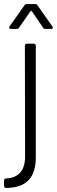

<svg xmlns="http://www.w3.org/2000/svg" viewBox="-50 -720 281 949"><path d="M4 -577H32C37 -577 41 -578 44 -583L101 -665C102 -667 106 -667 107 -665L163 -583C166 -578 170 -577 175 -577H203C208 -577 211 -580 211 -583C211 -585 211 -587 209 -589L135 -694C132 -699 128 -700 123 -700H83C78 -700 74 -699 71 -694L-3 -589C-8 -583 -4 -577 4 -577ZM-20 209C86 208 127 153 127 55V-494C127 -500 123 -504 117 -504H83C77 -504 73 -500 73 -494L74 55C74 121 42 160 -20 162C-26 162 -30 166 -30 172V199C-30 205 -26 209 -20 209Z"/></svg>

Font: Barlow Semi Condensed Light
Style: Regular
Weight: 300
Width: 4
Designer: Jeremy Tribby
Foundry: Tribby Type
Version: Version 1.422;hotconv 1.0.109;makeotfexe 2.5.65596